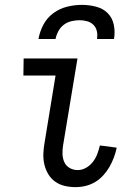

<svg xmlns="http://www.w3.org/2000/svg" viewBox="-20 -760 540 788"><path d="M290 8Q267 8 245.5 3Q224 -2 206.5 -14.5Q189 -27 178 -45.5Q167 -64 162 -85.5Q157 -107 158 -130Q159 -153 163 -175L208 -450H76L77 -520H298L239 -164Q236 -146 236.5 -128Q237 -110 244 -94.5Q251 -79 266 -70.5Q281 -62 299 -62Q317 -62 333.5 -71.5Q350 -81 361.5 -96Q373 -111 379.5 -128.5Q386 -146 390 -163L459 -154Q455 -134 447.5 -114Q440 -94 429.5 -75.5Q419 -57 404 -40.5Q389 -24 370.5 -13Q352 -2 331.5 3Q311 8 290 8ZM138 -600Q143 -630 158 -658.5Q173 -687 199 -706Q225 -725 255.5 -732.5Q286 -740 316 -740Q346 -740 374.5 -732.5Q403 -725 422 -706Q441 -687 447 -658.5Q453 -630 448 -600H378Q381 -616 377.5 -632Q374 -648 363 -658.5Q352 -669 337 -673Q322 -677 306 -677Q290 -677 273 -673Q256 -669 242 -658.5Q228 -648 219.5 -632Q211 -616 208 -600Z"/></svg>

Font: Iosevka Fixed
Style: Italic
Weight: 400
Italic angle: -9°
Monospace: yes
Designer: Belleve Invis
Foundry: Belleve Invis
Version: Version 33.2.4